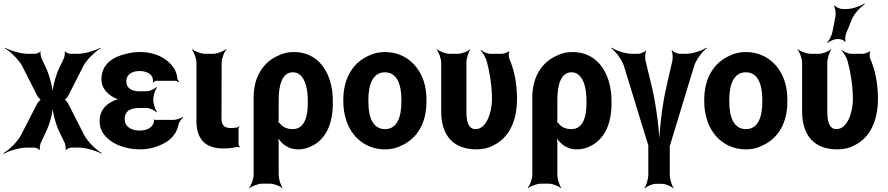

<svg xmlns="http://www.w3.org/2000/svg" viewBox="-61 -831 4998 1081"><path d="M198 -449 173 -502C169 -511 165 -533 168 -540L166 -542C163 -535 144 -528 136 -528H97C56 -528 -3 -546 -32 -562L-34 -559C-5 -543 40 -500 62 -463L147 -295C151 -287 166 -268 173 -268V-272C166 -272 151 -253 147 -245L55 -66C33 -28 -13 15 -41 31L-39 35C-11 18 49 0 91 0H131C140 0 158 7 161 14L164 12C161 5 165 -17 168 -25L198 -89C220 -134 238 -204 238 -243H234C234 -204 251 -134 273 -89L304 -25C307 -17 311 5 308 12L311 14C314 7 332 0 341 0H381C422 0 481 18 510 34L512 31C483 15 438 -28 416 -65L324 -245C321 -253 306 -272 299 -272V-268C306 -268 321 -287 325 -295L410 -463C432 -500 477 -543 506 -559L504 -562C475 -546 416 -528 376 -528H336C328 -528 309 -535 306 -542L303 -540C306 -533 302 -511 299 -503L273 -449C251 -403 233 -332 233 -293H237C237 -332 219 -404 198 -449Z M724 -96C684 -96 641 -114 641 -160C641 -210 679 -223 724 -223H763C781 -223 810 -210 820 -199L823 -202C813 -213 802 -247 802 -269V-272C802 -293 813 -327 823 -338L820 -341C810 -330 781 -317 763 -317H724C684 -317 650 -332 650 -373C650 -380 651 -387 654 -394C664 -419 691 -431 724 -431C754 -431 787 -422 797 -395C800 -389 801 -372 800 -367L803 -366C805 -370 812 -376 818 -376H925C932 -376 941 -371 944 -368L947 -371C943 -375 938 -382 938 -388C936 -409 930 -427 920 -444C884 -503 811 -538 730 -538C700 -538 674 -535 649 -528C576 -511 510 -471 510 -384C510 -337 541 -304 577 -284C588 -277 607 -270 617 -269V-273C607 -274 588 -268 576 -262C532 -242 500 -207 500 -149C500 -124 506 -101 519 -82C559 -21 643 10 730 10C782 10 833 -6 873 -30C905 -50 934 -81 943 -126C946 -142 960 -162 970 -170L968 -173C958 -165 932 -156 915 -156H810C808 -156 808 -158 807 -159L804 -157C805 -156 807 -153 807 -151C801 -111 764 -96 724 -96Z M1197 5C1226 5 1249 2 1270 -3C1275 -5 1284 -3 1287 0L1289 -3C1286 -6 1282 -15 1282 -20V-105C1282 -110 1286 -115 1288 -118L1285 -120C1283 -118 1278 -113 1273 -113L1265 -112L1241 -110C1202 -110 1186 -125 1186 -165L1187 -478C1187 -502 1201 -539 1214 -552L1211 -554C1198 -542 1161 -528 1137 -528H1095C1071 -528 1034 -542 1021 -554L1019 -552C1031 -539 1045 -502 1045 -478V-150C1045 -47 1095 5 1197 5Z M1618 10C1646 10 1671 4 1697 -10C1774 -49 1813 -134 1813 -250V-260C1813 -301 1808 -338 1798 -372C1770 -468 1702 -538 1593 -538C1562 -538 1533 -532 1508 -519C1423 -483 1367 -401 1367 -282V153C1367 177 1353 214 1341 227L1343 229C1356 217 1393 203 1417 203H1458C1482 203 1517 217 1528 229L1530 227C1520 214 1508 177 1508 153V-26C1508 -39 1506 -57 1502 -66L1498 -64C1502 -55 1513 -41 1521 -32C1545 -7 1575 10 1618 10ZM1587 -104C1554 -104 1530 -116 1515 -136C1512 -139 1505 -146 1503 -145L1505 -141C1507 -143 1508 -159 1508 -162V-270C1508 -344 1525 -424 1587 -424C1602 -424 1615 -420 1626 -411C1660 -384 1672 -327 1672 -260V-250C1672 -172 1652 -104 1587 -104Z M1872 -269V-259C1872 -220 1878 -185 1889 -152C1920 -58 1999 10 2107 10C2141 10 2172 3 2198 -11C2285 -49 2340 -134 2340 -259V-269C2340 -308 2335 -343 2324 -376C2292 -470 2214 -538 2106 -538C2072 -538 2042 -531 2016 -518C1928 -479 1872 -394 1872 -269ZM2199 -269V-259C2199 -176 2177 -104 2107 -104C2036 -104 2013 -175 2013 -259V-269C2013 -351 2036 -424 2106 -424C2176 -424 2199 -352 2199 -269Z M2621 10C2658 10 2689 3 2716 -12C2804 -54 2850 -148 2850 -276C2850 -365 2833 -440 2806 -502C2802 -512 2802 -533 2807 -540L2804 -542C2798 -536 2774 -528 2763 -528H2701C2682 -528 2657 -540 2646 -550L2645 -546C2656 -536 2673 -509 2679 -488C2696 -424 2708 -354 2709 -276C2709 -231 2699 -188 2685 -159C2671 -131 2650 -104 2616 -104C2574 -104 2565 -151 2565 -203V-478C2565 -502 2577 -539 2587 -552L2585 -554C2574 -542 2539 -528 2515 -528H2473C2449 -528 2412 -542 2399 -554L2397 -552C2409 -539 2423 -502 2423 -478V-204C2423 -65 2494 10 2621 10Z M3187 10C3215 10 3240 4 3266 -10C3343 -49 3382 -134 3382 -250V-260C3382 -301 3377 -338 3367 -372C3339 -468 3271 -538 3162 -538C3131 -538 3102 -532 3077 -519C2992 -483 2936 -401 2936 -282V153C2936 177 2922 214 2910 227L2912 229C2925 217 2962 203 2986 203H3027C3051 203 3086 217 3097 229L3099 227C3089 214 3077 177 3077 153V-26C3077 -39 3075 -57 3071 -66L3067 -64C3071 -55 3082 -41 3090 -32C3114 -7 3144 10 3187 10ZM3156 -104C3123 -104 3099 -116 3084 -136C3081 -139 3074 -146 3072 -145L3074 -141C3076 -143 3077 -159 3077 -162V-270C3077 -344 3094 -424 3156 -424C3171 -424 3184 -420 3195 -411C3229 -384 3241 -327 3241 -260V-250C3241 -172 3221 -104 3156 -104Z M3609 -342 3573 -491C3570 -506 3572 -536 3577 -545L3575 -547C3569 -538 3545 -528 3532 -528H3498C3460 -528 3406 -546 3383 -563L3381 -559C3404 -543 3438 -498 3451 -462L3587 -19C3588 -18 3590 -9 3591 -9L3590 -13C3589 -13 3589 -4 3589 -3V154C3589 178 3577 215 3567 228L3569 230C3580 218 3612 204 3632 204H3667C3687 204 3719 218 3730 230L3732 228C3722 215 3710 178 3710 154V1C3710 0 3710 -9 3709 -9L3708 -5C3709 -5 3711 -14 3712 -15L3848 -462C3860 -498 3895 -543 3918 -559L3916 -563C3893 -546 3838 -528 3800 -528H3766C3753 -528 3730 -538 3723 -548L3720 -545C3726 -536 3728 -506 3725 -491L3691 -342C3665 -230 3649 -80 3650 8H3654C3653 -80 3636 -229 3609 -342Z M3904 -269V-259C3904 -220 3910 -185 3921 -152C3952 -58 4031 10 4139 10C4173 10 4204 3 4230 -11C4317 -49 4372 -134 4372 -259V-269C4372 -308 4367 -343 4356 -376C4324 -470 4246 -538 4138 -538C4104 -538 4074 -531 4048 -518C3960 -479 3904 -394 3904 -269ZM4231 -269V-259C4231 -176 4209 -104 4139 -104C4068 -104 4045 -175 4045 -259V-269C4045 -351 4068 -424 4138 -424C4208 -424 4231 -352 4231 -269Z M4653 10C4690 10 4721 3 4748 -12C4836 -54 4882 -148 4882 -276C4882 -365 4865 -440 4838 -502C4834 -512 4834 -533 4839 -540L4836 -542C4830 -536 4806 -528 4795 -528H4733C4714 -528 4689 -540 4678 -550L4677 -546C4688 -536 4705 -509 4711 -488C4728 -424 4740 -354 4741 -276C4741 -231 4731 -188 4717 -159C4703 -131 4682 -104 4648 -104C4606 -104 4597 -151 4597 -203V-478C4597 -502 4609 -539 4619 -552L4617 -554C4606 -542 4571 -528 4547 -528H4505C4481 -528 4444 -542 4431 -554L4429 -552C4441 -539 4455 -502 4455 -478V-204C4455 -65 4526 10 4653 10ZM4643 -740 4626 -652C4622 -631 4607 -602 4596 -592L4598 -589C4609 -599 4635 -611 4654 -611H4663C4673 -611 4693 -603 4696 -596L4700 -598C4696 -605 4698 -629 4702 -640L4735 -722C4749 -755 4785 -793 4808 -807L4806 -811C4783 -796 4735 -780 4704 -780H4683C4669 -780 4644 -791 4637 -801L4634 -799C4641 -789 4646 -757 4643 -740Z"/></svg>

Font: Asimov
Style: EdgeNar
Weight: 500
Designer: Google
Version: Version 2.000980: 2014